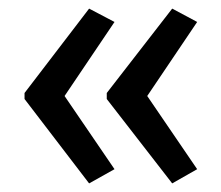

<svg xmlns="http://www.w3.org/2000/svg" viewBox="-20 -487 514 446"><path d="M37 -271V-257L187 -61L246 -94L130 -264L246 -436L187 -467ZM228 -271V-257L380 -61L438 -94L322 -264L438 -436L380 -467Z"/></svg>

Font: Noto Sans Lao Looped Condensed
Style: Regular
Weight: 400
Width: 3
Designer: Mark Frömberg, Ben Mitchell
Foundry: The Fontpad Ltd
Version: Version 1.002